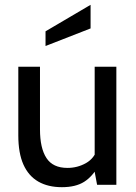

<svg xmlns="http://www.w3.org/2000/svg" viewBox="-20 -767 564 797"><path d="M237 10Q179.5 10 139 -13.2Q98.5 -36.5 77.2 -84Q56 -131.5 56 -205V-490H146V-230Q146 -152 172.8 -111Q199.5 -70 260 -70Q301.5 -70 337 -90Q372.5 -110 386 -154L373 -105V-490H463V0H383L365 -96L389 -80Q364.5 -34.5 329.2 -12.2Q294 10 237 10ZM169 -576V-637L356 -747V-649Z"/></svg>

Font: Cabin Resolve
Style: Regular-Resolve
Weight: 400
Designer: Pablo Impallari
Foundry: Pablo Impallari. http://www.impallari.com Igino Marini. http://www.ikern.com
Version: Version 3.001